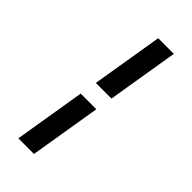

<svg xmlns="http://www.w3.org/2000/svg" viewBox="-297 -887 1093 1093"><g transform="rotate(45 250.0 -340.0)"><path d="M196 -392 267 -823H393L322 -392ZM107 143 178 -288H304L233 143Z"/></g></svg>

Font: Iosevka Extrabold
Style: Italic
Weight: 800
Italic angle: -9°
Monospace: yes
Designer: Belleve Invis
Foundry: Belleve Invis
Version: Version 32.5.0; ttfautohint (v1.8.4)